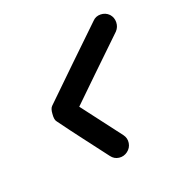

<svg xmlns="http://www.w3.org/2000/svg" viewBox="-105 -457 561 581"><g transform="rotate(-30 175.0 -166.0)"><path d="M292 -362Q304 -371 319.5 -368Q335 -365 344 -352Q352 -339 349 -324Q346 -309 334 -300Q274 -260 215 -220Q156 -180 97 -140Q93 -137 93.5 -146Q94 -155 97 -166Q100 -176 103.5 -184Q107 -192 109 -188Q153 -103 197 -17Q197 -17 197 -17Q197 -17 197 -17Q204 -3 199 11.5Q194 26 180 33Q166 40 151.5 35.5Q137 31 130 17Q108 -26 86 -68.5Q64 -111 43 -154Q38 -162 43 -180Q47 -197 55 -202Q114 -242 173 -282Q232 -322 292 -362Q292 -362 292 -362Q292 -362 292 -362Z"/></g></svg>

Font: FRB American Cursive Guidelines Extrabold
Style: Bold Italic
Weight: 800
Italic angle: -25°
Version: Version 2.0;Modular Font Editor K font №1